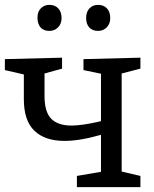

<svg xmlns="http://www.w3.org/2000/svg" viewBox="-21 -769 633 789"><path d="M556 -487 479 -467V-64L556 -46V0H295V-46L394 -63V-215Q307 -190 244 -190Q164 -190 120.5 -231.5Q77 -273 77 -361V-463L-1 -481V-526L234 -532V-487L162 -467V-374Q162 -309 189.5 -281Q217 -253 273 -253Q317 -253 394 -271V-466L322 -481V-526L556 -532ZM133 -697Q133 -721 147 -735Q161 -749 182 -749Q205 -749 218.5 -734.5Q232 -720 232 -695Q232 -671 217.5 -656.5Q203 -642 182 -642Q158 -642 145.5 -656.5Q133 -671 133 -697ZM333 -695Q333 -720 346.5 -734.5Q360 -749 382 -749Q405 -749 418.5 -734.5Q432 -720 432 -695Q432 -671 417.5 -656.5Q403 -642 382 -642Q359 -642 346 -656Q333 -670 333 -695Z"/></svg>

Font: Bitter Pro
Style: Regular
Weight: 400
Designer: Sol Matas, and Bitter project Authors
Foundry: Sol Matas
Version: Version 1.010